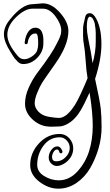

<svg xmlns="http://www.w3.org/2000/svg" viewBox="-20 -783 658 1151"><path d="M177 -758 237 -763Q290 -763 340 -706.5Q390 -650 390 -597Q390 -512 310 -399Q307 -394 275 -349Q243 -304 230.5 -283.5Q218 -263 203 -226.5Q188 -190 188 -163.5Q188 -137 211 -113Q234 -89 274.5 -82.5Q315 -76 334 -76Q380 -76 431 -157Q459 -203 505 -314Q500 -350 498 -364Q496 -378 492.5 -430.5Q489 -483 483.5 -512Q478 -541 478 -567.5Q478 -594 478 -613Q478 -632 491 -682Q496 -704 518 -704Q540 -704 558 -669Q588 -611 588 -519Q588 -427 550 -310Q579 -178 584 -131.5Q589 -85 589 -21Q589 43 571 105.5Q553 168 521.5 223Q490 278 439.5 313Q389 348 329.5 348Q270 348 215.5 306Q161 264 161 207Q161 133 213.5 76.5Q266 20 338 20Q372 20 395.5 46Q419 72 419 106.5Q419 141 398 168Q377 195 346 207Q334 212 320.5 212Q307 212 294 203Q272 187 272 162Q272 137 287.5 116Q303 95 323 94.5Q343 94 354 123Q356 129 352 133Q348 137 343 136Q338 135 336 130Q333 115 323 113Q310 113 301 128Q292 143 292 158Q292 184 317 184Q357 184 385 145Q398 126 398 102.5Q398 79 380.5 59.5Q363 40 338 40Q278 40 240.5 90.5Q203 141 203 205Q203 247 245 272.5Q287 298 332 298Q396 298 444.5 244.5Q493 191 514.5 122Q536 53 536 -28Q536 -109 517 -228Q485 -157 462 -119Q420 -50 362 -30Q347 -25 335.5 -25Q324 -25 308 -24Q280 -22 255 -26Q206 -35 168 -74Q130 -113 130 -161Q130 -209 153 -259.5Q176 -310 205 -348Q294 -465 321 -523Q322 -526 327.5 -536Q333 -546 335 -551Q337 -556 340 -564Q347 -580 347 -600Q347 -639 312.5 -685Q278 -731 237 -731H177Q176 -731 175 -731Q129 -731 76.5 -680Q24 -629 24 -574.5Q24 -520 88 -446Q104 -428 125.5 -428Q147 -428 172 -445Q197 -462 203 -481Q209 -500 209 -522Q209 -581 196 -582Q193 -582 190 -582Q173 -582 161 -566Q149 -550 146 -526Q145 -520 139.5 -518.5Q134 -517 130.5 -520Q127 -523 128 -529Q132 -567 149 -592Q166 -617 192 -617Q236 -617 240 -550Q240 -540 240 -522Q240 -474 203.5 -436.5Q167 -399 119 -399Q100 -399 86 -413.5Q72 -428 67.5 -433.5Q63 -439 54 -454Q45 -469 44 -470Q4 -532 3.5 -576.5Q3 -621 38 -664Q112 -758 176 -758Q176 -758 177 -758ZM554 -534V-587Q554 -600 552.5 -610Q551 -620 549.5 -632Q548 -644 545 -652Q542 -660 538 -668Q530 -683 515 -683Q513 -683 506 -669Q494 -626 508 -555Q528 -460 535 -404Q554 -469 554 -534Z"/></svg>

Font: Ruge Boogie
Style: Regular
Weight: 400
Version: Version 1.003